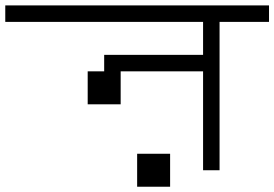

<svg xmlns="http://www.w3.org/2000/svg" viewBox="-20 -708 1040 728"><path d="M1000 -625H812.5V-62.5H750V-437.5H437.5V-312.5H312.5V-437.5H375V-500H750V-625H0V-687.5H1000ZM500 -125H625V0H500Z"/></svg>

Font: ChillBitmapSE 16px
Style: Regular
Weight: 400
Designer: Designed by Warren2060
Foundry: ChillType
Version: Version 1.000